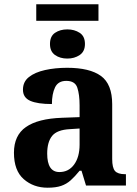

<svg xmlns="http://www.w3.org/2000/svg" viewBox="-20 -865 639 895"><path d="M149 -768V-845H439V-768ZM294 -592Q260 -592 236.5 -608.5Q213 -625 213 -660Q213 -696 236.5 -712Q260 -728 294 -728Q327 -728 351.5 -712Q376 -696 376 -660Q376 -625 351.5 -608.5Q327 -592 294 -592ZM202 10Q136 10 90.5 -30Q45 -70 45 -153Q45 -234 101 -273Q157 -312 269 -316L351 -319V-374Q351 -424 340.5 -456Q330 -488 289 -488Q251 -488 236.5 -457.5Q222 -427 222 -380Q155 -380 121 -395Q87 -410 87 -447Q87 -484 115 -506Q143 -528 190 -538.5Q237 -549 293 -549Q398 -549 450.5 -511Q503 -473 503 -379V-124Q503 -83 516 -68Q529 -53 563 -53H567V0H381L360 -69H351Q329 -42 309.5 -24.5Q290 -7 265 1.5Q240 10 202 10ZM257 -63Q300 -63 325.5 -98Q351 -133 351 -191V-266L306 -263Q246 -260 223 -231.5Q200 -203 200 -149Q200 -63 257 -63Z"/></svg>

Font: NotoSerif-Bold
Style: Regular
Weight: 700
Designer: Monotype Design Team
Foundry: Monotype Imaging Inc.
Version: Version 2.007; ttfautohint (v1.8) -l 8 -r 50 -G 200 -x 14 -D